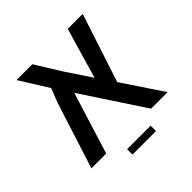

<svg xmlns="http://www.w3.org/2000/svg" viewBox="-174 -701 935 935"><g transform="rotate(-45 293.0 -234.0)"><path d="M28 0ZM439 0 229 -319 130 0H28L138 -344L166 -415L74 -562H183L267 -427L351 -301L376 -388L427 -562H530L414 -208L553 0ZM379 94H217V57H379Z"/></g></svg>

Font: Assistant SemiBold
Style: Regular
Weight: 600
Designer: Hebrew By Ben Nathan, Latin by Paul Hunt
Version: Version 2.001; ttfautohint (v1.6)